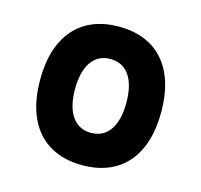

<svg xmlns="http://www.w3.org/2000/svg" viewBox="-84 -618 754 719"><g transform="rotate(15 293.0 -258.5)"><path d="M293 9.8C441.9 9.8 527.8 -87.9 527.8 -258.8C527.8 -429.7 441.9 -527.3 293 -527.3C144 -527.3 58.1 -429.7 58.1 -258.8C58.1 -87.9 144 9.8 293 9.8ZM293 -115.7C230 -115.7 193.4 -167.5 193.4 -258.8C193.4 -350.6 230 -401.9 293 -401.9C356.4 -401.9 392.6 -350.6 392.6 -258.8C392.6 -167.5 356.4 -115.7 293 -115.7Z"/></g></svg>

Font: CaskaydiaCove Nerd Font
Style: Bold
Weight: 700
Designer: Aaron Bell
Foundry: Saja Typeworks
Version: Version 2111.1;Nerd Fonts 2.3.0